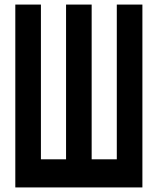

<svg xmlns="http://www.w3.org/2000/svg" viewBox="-20 -820 690 840"><path d="M47 -800H159V-123H269V-800H381V-123H491V-800H603V0H47Z"/></svg>

Font: Martian Mono SemiCondensed Medium
Style: Regular
Weight: 500
Width: 4
Designer: Roman Shamin
Foundry: Evil Martians
Version: Version 1.000